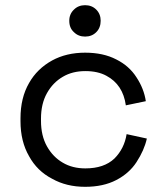

<svg xmlns="http://www.w3.org/2000/svg" viewBox="-20 -706 622 740"><path d="M506 -81Q478 -38 428 -12Q378 14 308 14Q236 14 181 -17Q123 -47 92 -104Q59 -161 59 -239V-250Q59 -329 92 -386Q123 -441 181 -473Q236 -503 308 -503Q378 -503 428 -477Q478 -452 506 -408Q535 -364 542 -316L465 -300Q454 -380 390 -414Q357 -432 309 -432Q259 -432 222 -410Q184 -388 161 -347Q138 -306 138 -249V-240Q138 -183 161 -142Q184 -101 222 -79Q259 -57 309 -57Q381 -57 421 -95Q459 -133 468 -189L546 -172Q536 -127 506 -81ZM265 -582Q247 -598 247 -626Q247 -652 265 -669Q282 -686 308 -686Q334 -686 351 -669Q368 -652 368 -626Q368 -599 351 -582Q334 -565 308 -565Q282 -565 265 -582Z"/></svg>

Font: Rilu
Style: Regular
Weight: 500
Designer: Alí Sinisterra
Foundry: Alí Sinisterra
Version: 0.1